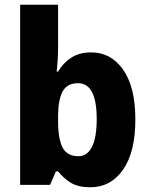

<svg xmlns="http://www.w3.org/2000/svg" viewBox="-20 -780 631 810"><path d="M225 -583Q225 -558 223.5 -530.5Q222 -503 219 -478H225Q247 -515 281 -537Q315 -559 365 -559Q448 -559 499.5 -486Q551 -413 551 -276Q551 -138 499 -64Q447 10 361 10Q310 10 279.5 -8.5Q249 -27 225 -57H216L191 0H65V-760H225ZM309 -429Q264 -429 245 -395.5Q226 -362 225 -294V-270Q225 -194 244 -157.5Q263 -121 311 -121Q348 -121 368 -160.5Q388 -200 388 -278Q388 -429 309 -429Z"/></svg>

Font: Noto Sans Ethiopic SemiCondensed ExtraBold
Style: Regular
Weight: 800
Width: 4
Designer: Monotype Design Team
Foundry: Monotype Imaging Inc.
Version: Version 2.102; ttfautohint (v1.8.4.7-5d5b)